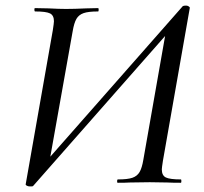

<svg xmlns="http://www.w3.org/2000/svg" viewBox="-20 -654 731 687"><path d="M72 5 169 -546Q173 -572 173 -578Q173 -599 159 -606Q145 -613 106 -613Q103 -613 103 -619Q103 -625 105 -625L154 -624Q192 -622 216 -622Q246 -622 288 -624L331 -625Q333 -625 333 -619Q333 -613 331 -613Q296 -613 279 -607Q262 -601 253.5 -586.5Q245 -572 240 -542L155 -65H135L634 -632Q637 -634 646 -634Q651 -634 655.5 -631Q660 -628 659 -625L563 -79Q559 -53 559 -48Q559 -26 573.5 -19Q588 -12 627 -12Q629 -12 629 -6Q629 0 627 0Q597 0 579 -1L516 -2L445 -1Q429 0 401 0Q399 0 399 -6Q399 -12 402 -12Q437 -12 454 -18Q471 -24 479.5 -38.5Q488 -53 493 -83L576 -555H597L98 12Q96 13 92 13Q88 13 86 13Q81 13 76 10.5Q71 8 72 5Z"/></svg>

Font: Cormorant Infant Medium
Style: Italic
Weight: 500
Italic angle: -10°
Designer: Christian Thalmann (Catharsis Fonts)
Foundry: Catharsis Fonts
Version: Version 4.000